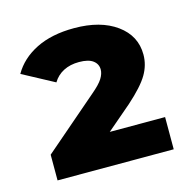

<svg xmlns="http://www.w3.org/2000/svg" viewBox="-72 -824 574 570"><g transform="rotate(-15 215.0 -539.0)"><path d="M395 -426V-327H38V-406L204 -549Q229 -570 238 -584.5Q247 -599 247 -612Q247 -629 233 -639.5Q219 -650 190 -650Q163 -650 142.5 -639.5Q122 -629 110 -609L13 -661Q37 -703 85 -727Q133 -751 202 -751Q283 -751 332 -715.5Q381 -680 381 -622Q381 -590 364 -561Q347 -532 301 -491L225 -426Z"/></g></svg>

Font: CMG Sans ExtraBold
Style: Regular
Weight: 800
Designer: Julieta Ulanovsky
Foundry: Julieta Ulanovsky
Version: Version 7.200